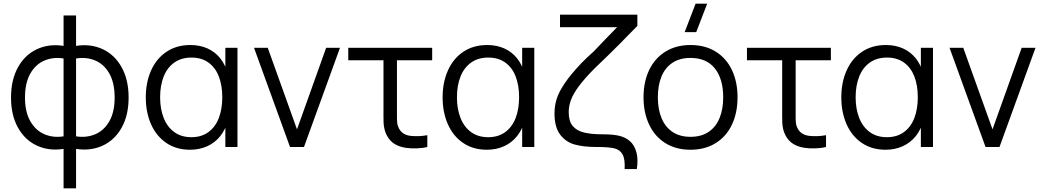

<svg xmlns="http://www.w3.org/2000/svg" viewBox="-20 -800 5676 1045"><path d="M326 10.3Q247 22.8 181.5 -7.2Q116 -37.2 78 -105Q40 -172.8 40 -269.3Q40 -365.8 78 -434Q116 -502.2 181.5 -532.5Q247 -562.8 326 -550.3V-716H394V-550.3Q473 -562.8 538.5 -532.5Q604 -502.2 642 -434Q680 -365.8 680 -269.3Q680 -172.8 642 -105Q604 -37.2 538.5 -7.2Q473 22.8 394 10.3V225H326ZM326 -481.7Q270 -490.8 222 -470.6Q174 -450.3 145 -399.6Q116 -348.8 116 -269.3Q116 -190.2 145.3 -139.6Q174.7 -89 222.8 -69Q270.8 -49 326 -58ZM394 -58Q449.3 -49 497.3 -68.8Q545.3 -88.7 574.7 -139.2Q604 -189.7 604 -269.3Q604 -349.2 575 -400Q546 -450.8 498 -470.8Q450 -490.8 394 -481.7Z M1014.2 15Q939.5 15 885.1 -22.1Q830.7 -59.2 802.1 -123.9Q773.5 -188.7 773.5 -270Q773.5 -351.7 802.2 -416.3Q831 -481 885.9 -518Q940.8 -555 1016.2 -555Q1068 -555 1109.7 -536.2Q1151.3 -517.3 1179.4 -481.8Q1207.5 -446.2 1219.8 -397.3L1206.5 -371V-540H1272.5V0H1206.5V-170.7L1219.8 -144.3Q1207.5 -95 1178.8 -59.1Q1150 -23.2 1107.8 -4.1Q1065.7 15 1014.2 15ZM1021.5 -53.3Q1076.7 -53.3 1114.4 -81.1Q1152.2 -108.8 1171 -157.8Q1189.8 -206.8 1189.8 -270.7Q1189.8 -335.2 1171.1 -383.7Q1152.3 -432.2 1114.7 -459.4Q1077 -486.7 1022.2 -486.7Q967 -486.7 928.6 -459.4Q890.2 -432.2 870.8 -383.2Q851.5 -334.3 851.5 -270.3Q851.5 -207.8 870.6 -158.8Q889.7 -109.7 927.9 -81.5Q966.2 -53.3 1021.5 -53.3Z M1558.5 0 1362.5 -540H1437.2L1596.5 -96L1755.2 -540H1830.5L1634.5 0Z M2189.8 4.7Q2153.8 -0.5 2127.7 -16.5Q2101.5 -32.5 2085.2 -63.3Q2076.5 -80 2072.5 -97.4Q2068.5 -114.8 2067.7 -132.3Q2066.8 -149.8 2067 -180Q2067.2 -183.8 2067.2 -187.8Q2067.2 -191.7 2067.2 -195.7V-472H1875.5V-540H2332.2V-472H2140.5V-198.3V-179.2Q2140 -148.5 2141.8 -132Q2143.5 -115.5 2151.5 -100.7Q2161.8 -81.8 2177.8 -72.3Q2193.8 -62.8 2216.5 -60.3Q2262.2 -56 2305.8 -64.3V0Q2280 6.5 2247.5 7.5Q2215 8.5 2189.8 4.7Z M2629.7 15Q2555 15 2500.6 -22.1Q2446.2 -59.2 2417.6 -123.9Q2389 -188.7 2389 -270Q2389 -351.7 2417.8 -416.3Q2446.5 -481 2501.4 -518Q2556.3 -555 2631.7 -555Q2683.5 -555 2725.2 -536.2Q2766.8 -517.3 2794.9 -481.8Q2823 -446.2 2835.3 -397.3L2822 -371V-540H2888V0H2822V-170.7L2835.3 -144.3Q2823 -95 2794.2 -59.1Q2765.5 -23.2 2723.3 -4.1Q2681.2 15 2629.7 15ZM2637 -53.3Q2692.2 -53.3 2729.9 -81.1Q2767.7 -108.8 2786.5 -157.8Q2805.3 -206.8 2805.3 -270.7Q2805.3 -335.2 2786.6 -383.7Q2767.8 -432.2 2730.2 -459.4Q2692.5 -486.7 2637.7 -486.7Q2582.5 -486.7 2544.1 -459.4Q2505.7 -432.2 2486.3 -383.2Q2467 -334.3 2467 -270.3Q2467 -207.8 2486.1 -158.8Q2505.2 -109.7 2543.4 -81.5Q2581.7 -53.3 2637 -53.3Z M3379.7 120Q3382.7 65.7 3368.3 40.2Q3354 14.7 3323.8 7.5Q3293.7 0.3 3234 0H3226.3Q3155.2 0 3107.2 -13.6Q3059.2 -27.2 3028.6 -67.6Q2998 -108 2998 -183Q2998 -223.5 3009.7 -261.1Q3021.3 -298.7 3053.1 -346Q3084.8 -393.3 3144 -456Q3160.5 -472.8 3175.2 -486.8Q3190 -500.7 3212.2 -520.7Q3236.7 -546.5 3271.6 -583Q3306.5 -619.5 3338.7 -652H3028V-720H3449V-659.3L3350.5 -558.7Q3323.5 -531.7 3291.5 -500.3Q3259.5 -469 3216.7 -428.3Q3161.8 -372.8 3131 -331.3Q3100.2 -289.8 3087.8 -256.6Q3075.3 -223.3 3075.3 -189.3Q3075.3 -141.3 3096.4 -115.2Q3117.5 -89.2 3157.2 -79.1Q3196.8 -69 3261.3 -69Q3317.7 -69 3351 -60.7Q3385.7 -52.3 3409.6 -30.7Q3433.5 -9 3443.8 28.7Q3454 66.3 3446.3 120Z M3769.3 -625H3706.3L3766 -780H3829ZM3738.2 15Q3659 15 3601.3 -21.1Q3543.7 -57.2 3513.1 -121.9Q3482.5 -186.7 3482.5 -270.7Q3482.5 -355.2 3513.6 -419.6Q3544.7 -484 3602.6 -519.5Q3660.5 -555 3738.2 -555Q3817.7 -555 3875.4 -519.1Q3933.2 -483.2 3963.7 -418.8Q3994.2 -354.5 3994.2 -270.7Q3994.2 -185.7 3963.4 -121.1Q3932.7 -56.5 3874.8 -20.8Q3816.8 15 3738.2 15ZM3738.2 -55.3Q3796.7 -55.3 3836.6 -82.1Q3876.5 -108.8 3896.3 -157.4Q3916.2 -206 3916.2 -270.7Q3916.2 -370.5 3870.7 -427.6Q3825.2 -484.7 3738.2 -484.7Q3679 -484.7 3639.2 -457.8Q3599.5 -431 3580 -383Q3560.5 -335 3560.5 -270.7Q3560.5 -205 3580.8 -156.5Q3601 -108 3640.8 -81.7Q3680.5 -55.3 3738.2 -55.3Z M4359.8 4.7Q4323.8 -0.5 4297.7 -16.5Q4271.5 -32.5 4255.2 -63.3Q4246.5 -80 4242.5 -97.4Q4238.5 -114.8 4237.7 -132.3Q4236.8 -149.8 4237 -180Q4237.2 -183.8 4237.2 -187.8Q4237.2 -191.7 4237.2 -195.7V-472H4045.5V-540H4502.2V-472H4310.5V-198.3V-179.2Q4310 -148.5 4311.8 -132Q4313.5 -115.5 4321.5 -100.7Q4331.8 -81.8 4347.8 -72.3Q4363.8 -62.8 4386.5 -60.3Q4432.2 -56 4475.8 -64.3V0Q4450 6.5 4417.5 7.5Q4385 8.5 4359.8 4.7Z M4799.7 15Q4725 15 4670.6 -22.1Q4616.2 -59.2 4587.6 -123.9Q4559 -188.7 4559 -270Q4559 -351.7 4587.8 -416.3Q4616.5 -481 4671.4 -518Q4726.3 -555 4801.7 -555Q4853.5 -555 4895.2 -536.2Q4936.8 -517.3 4964.9 -481.8Q4993 -446.2 5005.3 -397.3L4992 -371V-540H5058V0H4992V-170.7L5005.3 -144.3Q4993 -95 4964.2 -59.1Q4935.5 -23.2 4893.3 -4.1Q4851.2 15 4799.7 15ZM4807 -53.3Q4862.2 -53.3 4899.9 -81.1Q4937.7 -108.8 4956.5 -157.8Q4975.3 -206.8 4975.3 -270.7Q4975.3 -335.2 4956.6 -383.7Q4937.8 -432.2 4900.2 -459.4Q4862.5 -486.7 4807.7 -486.7Q4752.5 -486.7 4714.1 -459.4Q4675.7 -432.2 4656.3 -383.2Q4637 -334.3 4637 -270.3Q4637 -207.8 4656.1 -158.8Q4675.2 -109.7 4713.4 -81.5Q4751.7 -53.3 4807 -53.3Z M5344 0 5148 -540H5222.7L5382 -96L5540.7 -540H5616L5420 0Z"/></svg>

Font: Manrope
Style: Regular
Weight: 400
Designer: Mikhail Sharanda
Foundry: Mikhail Sharanda
Version: Version 4.503